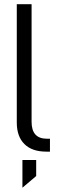

<svg xmlns="http://www.w3.org/2000/svg" viewBox="-20 -710 273 899"><path d="M58.6 -136.7V-690.4H127.9V-139.6Q127.9 -60.5 199.2 -60.5H213.9V0H197.3Q129.9 0 94.7 -35.2Q58.6 -70.3 58.6 -136.7ZM85 39.1H149.4V114.3L85 168.9Z"/></svg>

Font: Dinish Condensed
Style: Regular
Weight: 400
Width: 3
Designer: Bert Driehuis
Foundry: Playbeing
Version: Version 3.006; git-39231f3c-release